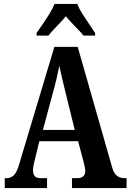

<svg xmlns="http://www.w3.org/2000/svg" viewBox="-20 -951 660 971"><path d="M4 0V-50H13Q34 -50 49.5 -64Q65 -78 78 -124L255 -714H373L547 -105Q556 -74 571.5 -62Q587 -50 611 -50H620V0H344V-50H372Q389 -50 400 -58.5Q411 -67 411 -85Q411 -97 407.5 -112.5Q404 -128 401 -139L375 -237H179L158 -151Q155 -139 151 -121Q147 -103 147 -89Q147 -71 155.5 -60.5Q164 -50 186 -50H218V0ZM197 -294H358L311 -485Q302 -522 294 -555Q286 -588 280 -618Q274 -588 266.5 -555.5Q259 -523 250 -491ZM165 -784Q178 -803 196 -829Q214 -855 230.5 -882Q247 -909 256 -931H371Q379 -909 396 -882Q413 -855 431 -829Q449 -803 461 -784V-771H402Q393 -783 376.5 -800Q360 -817 342.5 -835.5Q325 -854 313 -869Q294 -845 267.5 -818.5Q241 -792 225 -771H165Z"/></svg>

Font: Noto Serif ExtraCondensed
Style: Bold
Weight: 700
Width: 2
Designer: Monotype Design Team
Foundry: Monotype Imaging Inc.
Version: Version 2.014; ttfautohint (v1.8.4.7-5d5b)